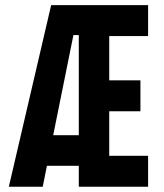

<svg xmlns="http://www.w3.org/2000/svg" viewBox="-20 -713 626 733"><path d="M13.7 0 175.3 -693.4H545.4V-575.2H397V-406.2H516.1V-288.1H397V-118.2H545.4V0H280.8V-80.1H159.2L143.1 0ZM183.1 -196.8H280.8V-579.1H260.3Z"/></svg>

Font: Cascadia Mono PL
Style: Bold
Weight: 700
Monospace: yes
Designer: Aaron Bell
Foundry: Saja Typeworks
Version: Version 2404.023; ttfautohint (v1.8.4)